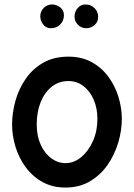

<svg xmlns="http://www.w3.org/2000/svg" viewBox="-20 -800 606 868"><path d="M289.1 -543.9Q350.1 -543.9 395.5 -518.6Q440.9 -493.2 470.9 -451.7Q501 -410.2 515.9 -360.6Q530.8 -311 530.8 -262.7Q530.8 -209.5 514.4 -154.8Q498 -100.1 466.1 -54.2Q434.1 -8.3 386.5 19.8Q338.9 47.9 275.9 47.9Q217.8 47.9 172.9 23.2Q127.9 -1.5 97.2 -42.7Q66.4 -84 50.5 -134.8Q34.7 -185.5 34.7 -237.3Q34.7 -290 49.8 -344.2Q64.9 -398.4 96.2 -443.6Q127.4 -488.8 175.5 -516.4Q223.6 -543.9 289.1 -543.9ZM289.1 -433.6Q246.1 -433.6 213.9 -408Q181.6 -382.3 163.8 -338.1Q146 -293.9 146 -237.3Q146 -185.5 163.8 -146.2Q181.6 -106.9 211.4 -84.7Q241.2 -62.5 275.9 -62.5Q314.5 -62.5 347.2 -89.6Q379.9 -116.7 400.1 -162.1Q420.4 -207.5 420.4 -262.7Q420.4 -310.5 403.6 -349.4Q386.7 -388.2 357.2 -410.9Q327.6 -433.6 289.1 -433.6ZM423.8 -724.1Q423.8 -700.7 407.2 -686.5Q390.6 -672.4 370.1 -672.4Q347.2 -672.4 332 -688.5Q316.9 -704.6 316.9 -723.6Q316.9 -747.1 331.1 -763.4Q345.2 -779.8 366.2 -779.8Q390.6 -779.8 407.2 -763.4Q423.8 -747.1 423.8 -724.1ZM269 -731.4Q269 -706.1 252 -689.2Q234.9 -672.4 210 -672.4Q188 -672.4 175 -689.7Q162.1 -707 162.1 -726.1Q162.1 -748 177.5 -763.9Q192.9 -779.8 215.3 -779.8Q235.4 -779.8 252.2 -766.6Q269 -753.4 269 -731.4Z"/></svg>

Font: Mikhak-FD SemiBold
Style: Regular
Weight: 600
Designer: Amin Abedi
Version: Version 3.2